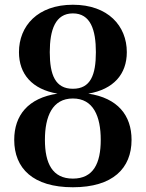

<svg xmlns="http://www.w3.org/2000/svg" viewBox="-20 -780 614 810"><path d="M40 -190C40 -70 119 10 287.5 10C456 10 535 -70 535 -190C535 -293.5 476.5 -366.5 352.5 -385C459 -403 515 -467 515 -560C515 -670.5 436 -760 287.5 -760C139 -760 60 -670.5 60 -560C60 -467 116 -403 222.5 -385C98.5 -366.5 40 -293.5 40 -190ZM190 -560C190 -654 213.5 -723.5 287.5 -723.5C362 -723.5 384.5 -654 384.5 -560C384.5 -463.5 362 -405.5 287.5 -405.5C213.5 -405.5 190 -463.5 190 -560ZM169.5 -190C169.5 -289 201 -364.5 287.5 -364.5C374 -364.5 405 -289 405 -190C405 -91 374 -26.5 287.5 -26.5C201 -26.5 169.5 -91 169.5 -190Z"/></svg>

Font: Bodoni* 06pt Medium
Style: Regular
Weight: 500
Version: Version 2.3